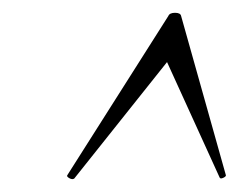

<svg xmlns="http://www.w3.org/2000/svg" viewBox="-20 -654 393 300"><path d="M96 -375Q93 -373 88.5 -375.5Q84 -378 85 -380L243 -629Q245 -634 253.5 -634Q262 -634 263 -629L333 -380Q333 -378 328.5 -376Q324 -374 323 -377L241 -557Z"/></svg>

Font: Cormorant Light
Style: Italic
Weight: 300
Italic angle: -10°
Designer: Christian Thalmann (Catharsis Fonts)
Foundry: Catharsis Fonts
Version: Version 4.000